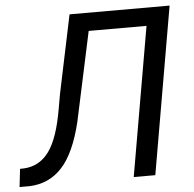

<svg xmlns="http://www.w3.org/2000/svg" viewBox="-77 -763 821 814"><g transform="rotate(-5 333.0 -355.5)"><path d="M248.5 -710.9 178.7 -377.9 168 -316.9C153.8 -233.9 133.3 -173.8 106.4 -136.7C79.6 -99.6 43.9 -79.6 0 -77.1L-17.6 -76.7L-26.4 0H16.1C71.8 -2 118.2 -22.9 154.8 -63C191.4 -102.5 220.7 -166.5 241.7 -253.9L323.2 -633.8H569.3L459.5 0H551.3L674.3 -710.9Z"/></g></svg>

Font: Roboto
Style: Italic
Weight: 400
Italic angle: -12°
Designer: Google
Version: Version 2.137; 2017